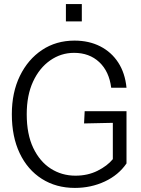

<svg xmlns="http://www.w3.org/2000/svg" viewBox="-20 -909 690 941"><path d="M347 12Q255 12 185 -32.5Q115 -77 76.5 -158Q38 -239 38 -349Q38 -456 77.5 -537Q117 -618 186 -664Q255 -710 345 -710Q416 -710 471 -682Q526 -654 559.5 -602.5Q593 -551 600 -479H525Q515 -559 466.5 -604.5Q418 -650 343 -650Q279 -650 226 -613Q173 -576 142 -509Q111 -442 111 -349Q111 -251 143 -184Q175 -117 229 -82.5Q283 -48 350 -48Q410 -48 458 -72Q506 -96 533 -129V-307L392 -304L395 -364H600V-108Q561 -51 493.5 -19.5Q426 12 347 12ZM303 -804V-889H381V-804Z"/></svg>

Font: Azeret Mono ExtraLight
Style: Regular
Weight: 250
Designer: Martin Vácha
Foundry: Displaay
Version: Version 1.002